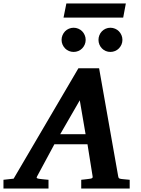

<svg xmlns="http://www.w3.org/2000/svg" viewBox="-73 -1077 808 1097"><path d="M382.8 -503.9 271 -310.1H416ZM391.1 0V-49.8Q398.9 -50.8 407 -51.5Q415 -52.2 421.9 -53.2Q429.7 -54.2 437 -55.2Q446.8 -56.2 452.1 -58.6Q457.5 -61 456.1 -69.8L426.8 -252.9H237.8L139.2 -69.8Q134.3 -62.5 138.2 -59.3Q142.1 -56.2 151.9 -55.2Q159.7 -54.2 168.5 -53.2Q175.8 -52.2 185.1 -51.5Q194.3 -50.8 204.1 -49.8V0H-53.2V-49.8L4.9 -56.2L375 -687H493.2L602.1 -70.8Q603.5 -61 607.2 -58.3Q610.8 -55.7 622.1 -54.2Q628.9 -53.7 636.7 -52.7Q643.6 -51.8 651.6 -51.3Q659.7 -50.8 668 -49.8V0ZM416.5 -849.1Q416.5 -835 411.1 -822.5Q405.8 -810.1 396.5 -800.5Q387.2 -791 374.5 -785.6Q361.8 -780.3 347.7 -780.3Q333.5 -780.3 320.8 -785.6Q308.1 -791 298.8 -800.5Q289.6 -810.1 284.2 -822.5Q278.8 -835 278.8 -849.1Q278.8 -863.3 284.2 -876Q289.6 -888.7 298.8 -898.2Q308.1 -907.7 320.8 -913.1Q333.5 -918.5 347.7 -918.5Q361.8 -918.5 374.5 -913.1Q387.2 -907.7 396.5 -898.2Q405.8 -888.7 411.1 -876Q416.5 -863.3 416.5 -849.1ZM626.5 -849.1Q626.5 -835 621.1 -822.5Q615.7 -810.1 606.4 -800.5Q597.2 -791 584.5 -785.6Q571.8 -780.3 557.6 -780.3Q543.5 -780.3 531 -785.6Q518.6 -791 509.3 -800.5Q500 -810.1 494.9 -822.5Q489.7 -835 489.7 -849.1Q489.7 -863.3 494.9 -876Q500 -888.7 509.3 -898.2Q518.6 -907.7 531 -913.1Q543.5 -918.5 557.6 -918.5Q571.8 -918.5 584.5 -913.1Q597.2 -907.7 606.4 -898.2Q615.7 -888.7 621.1 -876Q626.5 -863.3 626.5 -849.1ZM630.9 -976.6H290L306.2 -1057.1H646Z"/></svg>

Font: Charis SIL Phon
Style: Bold Italic
Weight: 700
Italic angle: -11°
Foundry: SIL International
Version: Version 5.000